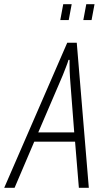

<svg xmlns="http://www.w3.org/2000/svg" viewBox="-65 -888 486 908"><path d="M-45 0 253 -686H298L355 0H308L290 -218H97L4 0ZM116 -262H286L268 -495Q267 -508 266 -522.5Q265 -537 264.5 -552Q264 -567 264 -581Q264 -595 264 -605H259Q255 -591 247.5 -572Q240 -553 232 -532.5Q224 -512 216 -495ZM220 -793 234 -868H274L260 -793ZM329 -793 343 -868H382L368 -793Z"/></svg>

Font: Archivo ExtraCondensed Thin
Style: Italic
Weight: 250
Width: 2
Italic angle: -10°
Designer: Hector Gatti
Foundry: Omnibus-Type
Version: Version 2.001